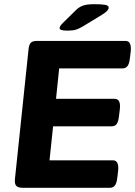

<svg xmlns="http://www.w3.org/2000/svg" viewBox="-20 -895 644 915"><path d="M89 0Q66 0 57.5 -9.5Q49 -19 51 -40L116 -660Q118 -681 126 -690.5Q134 -700 157 -700H578Q608 -700 603 -650L599 -617Q596 -591 587.5 -580Q579 -569 564 -569H262L247 -424H526Q557 -424 551 -374L547 -341Q544 -315 536 -304Q528 -293 512 -293H233L216 -131H518Q548 -131 543 -81L539 -48Q536 -22 527.5 -11Q519 0 503 0ZM301 -749Q264 -749 264 -761Q264 -770 279 -785L340 -845Q357 -862 376 -868.5Q395 -875 429 -875Q464 -875 481 -872Q498 -869 498 -858Q498 -844 465 -824L373 -768Q356 -758 341.5 -753.5Q327 -749 301 -749Z"/></svg>

Font: Asap Semi Expanded Semi Expanded Regular
Style: Bold Italic
Weight: 700
Width: 6
Italic angle: -6°
Designer: Pablo Cosgaya
Foundry: Omnibus-Type
Version: Version 3.001; ttfautohint (v1.8.4.7-5d5b)